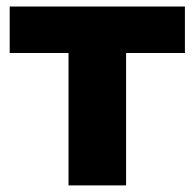

<svg xmlns="http://www.w3.org/2000/svg" viewBox="-20 -560 588 580"><path d="M187 -439 225.8 -399.9H9.3V-540.3H538.6V-399.9H322.1L360.9 -439V0H187Z"/></svg>

Font: iiserrat Thin
Style: Regular
Weight: 100
Designer: Akira Ohta
Foundry: Akira Ohta
Version: Version 1.200;Glyphs 3.3.1 (3343)